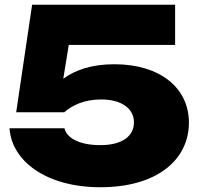

<svg xmlns="http://www.w3.org/2000/svg" viewBox="-20 -770 834 807"><path d="M48 -298H250C280 -325 331 -352 405 -352C493 -352 543 -312 543 -256C543 -196 491 -160 402 -160C316 -160 261 -188 251 -231H20C29 -92 176 17 402 17C637 17 774 -96 774 -255C774 -401 652 -500 461 -500C366 -500 296 -476 246 -439L269 -581H716V-750H115Z"/></svg>

Font: Bounded ExtBd
Style: Regular
Weight: 800
Designer: Vlad Churkin
Version: Version 3.0